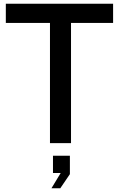

<svg xmlns="http://www.w3.org/2000/svg" viewBox="-20 -762 632 1022"><path d="M246 -640V0H358V-640H582V-742H11V-640ZM301 240 352 165V67H262V159H303L254 240Z"/></svg>

Font: Cheyenne Sans Medium
Style: Regular
Weight: 500
Designer: The Public Sans project authors (U.S. Web Design System), Libre Franklin designed by Pablo Impallari and Rodrigo Fuenzal
Foundry: The Cheyenne Sans Project Authors
Version: Version 2.007